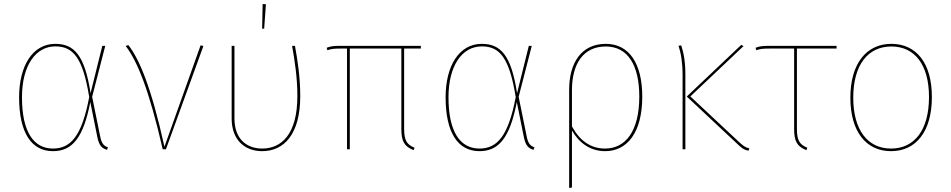

<svg xmlns="http://www.w3.org/2000/svg" viewBox="-20 -748 4765 962"><path d="M256.9 -528.3C144.3 -528.3 75.7 -419.4 75.7 -260.7C75.7 -80.7 138.8 9.4 245.3 9.4C342.3 9.4 397.8 -57.6 432.4 -236.7L467.8 -60.8C477.3 -14.1 493.6 -4.7 516.1 2.9L520.8 -9.8C502.6 -16.6 489.4 -25.4 481.8 -65.1L441.7 -263L507.4 -518.3H492.6L433.7 -281.1C404.6 -470.4 352.3 -528.3 256.9 -528.3ZM257.3 -515.6C348.3 -515.6 395.3 -456 427 -261.7C389.9 -66.3 334.4 -3.7 245.3 -3.7C148.9 -3.7 90.1 -86.7 90.1 -260.7C90.1 -418.6 157.9 -515.6 257.3 -515.6Z M623.3 -522.1 609.7 -517.7C667.4 -442.3 726.1 -301.1 795.3 0H811.4L999.1 -517.4L985.1 -521L804 -12.9C737.6 -312.3 678.4 -451 623.3 -522.1Z M1295.9 -727.7 1293.4 -604.3H1303.6L1312.4 -726.9ZM1457.9 -518.3H1443.4C1456.4 -446.3 1470 -359.4 1470 -266.7C1470 -73.7 1388.9 -3.7 1293.7 -3.7C1215.6 -3.7 1154.7 -51.7 1154.7 -154.7V-518.3H1140.7V-154.3C1140.7 -45.6 1207.3 9.4 1293.7 9.4C1400.6 9.4 1484.4 -71.9 1484.4 -266.7C1484.4 -359.9 1470.9 -446.3 1457.9 -518.3Z M2088.6 -504.7V-518.3H1684.4C1652.4 -518.3 1635.4 -516.3 1616.6 -508.6L1620.6 -496.3C1639.9 -503.1 1653.3 -504.7 1686.1 -504.7H1718.7V0H1732.7V-504.7H1990.9V-102.6C1990.9 -40.7 2004.9 -14.7 2052.4 4.4L2056.9 -7.9C2017.1 -23.7 2004.9 -46.6 2004.9 -102.6V-504.7Z M2393.9 -528.3C2281.3 -528.3 2212.7 -419.4 2212.7 -260.7C2212.7 -80.7 2275.8 9.4 2382.3 9.4C2479.3 9.4 2534.8 -57.6 2569.4 -236.7L2604.8 -60.8C2614.3 -14.1 2630.6 -4.7 2653.1 2.9L2657.8 -9.8C2639.6 -16.6 2626.4 -25.4 2618.8 -65.1L2578.7 -263L2644.4 -518.3H2629.6L2570.7 -281.1C2541.6 -470.4 2489.3 -528.3 2393.9 -528.3ZM2394.3 -515.6C2485.3 -515.6 2532.3 -456 2564 -261.7C2526.9 -66.3 2471.4 -3.7 2382.3 -3.7C2285.9 -3.7 2227.1 -86.7 2227.1 -260.7C2227.1 -418.6 2294.9 -515.6 2394.3 -515.6Z M3015.4 -528.3C2892.3 -528.3 2831.7 -432.3 2831.7 -298.1V193.9L2845.7 191.3V-94.2C2881.5 -32.1 2937.2 9.4 3012.1 9.4C3121.4 9.4 3198 -82.1 3198 -264C3198 -427.6 3133.7 -528.3 3015.4 -528.3ZM3011.7 -3.7C2938.2 -3.7 2883.5 -44.8 2845.7 -114.7V-296.4C2845.7 -428.3 2902.7 -515.1 3015 -515.1C3124.6 -515.1 3183.1 -423.1 3183.1 -264C3183.1 -90 3113.6 -3.7 3011.7 -3.7Z M3705.4 -517 3694 -523.1 3420.9 -264.4 3671.6 -29.4C3694.4 -7.7 3706.1 2.9 3730.3 6.9L3734.7 -4.6C3713.6 -9 3702.7 -18.3 3681.1 -38.3L3438.9 -264.8ZM3393.3 -520.4 3379.7 -518.7C3392.3 -480.4 3400 -433.1 3400 -371.7V0H3414V-372.4C3414 -441.4 3405.4 -482.6 3393.3 -520.4Z M4171.6 -504.7V-518.3H3833.6C3801.6 -518.3 3784.6 -516.3 3765.7 -508.6L3769.7 -496.3C3789 -503.1 3802.4 -504.7 3835.3 -504.7H3958.9V-102.6C3958.9 -40.7 3972.9 -14.7 4020.4 4.4L4024.9 -7.9C3985.1 -23.7 3972.9 -46.6 3972.9 -102.6V-504.7Z M4446 -528.3C4322.4 -528.3 4240.7 -431 4240.7 -258.4C4240.7 -91 4317.8 9.4 4444.4 9.4C4569.6 9.4 4649.1 -89 4649.1 -262C4649.1 -432 4571 -528.3 4446 -528.3ZM4446 -515.1C4563.1 -515.1 4634.7 -423.7 4634.7 -262C4634.7 -95.6 4561.3 -3.7 4444.4 -3.7C4326.6 -3.7 4255.1 -97.6 4255.1 -258.4C4255.1 -425.3 4330.7 -515.1 4446 -515.1Z"/></svg>

Font: Fira Sans Hair
Style: Regular
Weight: 100
Designer: bBox Type GmbH & Carrois Corporate GbR & Edenspiekermann AG
Foundry: bBox Type GmbH & Carrois Corporate GbR & Edenspiekermann AG
Version: Version 4.300;PS 004.300;hotconv 1.0.88;makeotf.lib2.5.64775